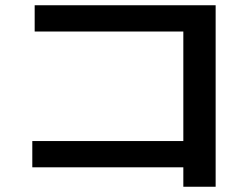

<svg xmlns="http://www.w3.org/2000/svg" viewBox="-20 -702 934 731"><path d="M678 -65H103V-165H678V-582H112V-682H801V9H678Z"/></svg>

Font: 카카오 큰글씨 ExtraBold
Style: Regular
Weight: 800
Designer: Park Young-rak; Lee Sang-min; Kim Jung-jin; Min Bon; Park Min-gyu;
Foundry: Kakao Corporation
Version: Version 2.003